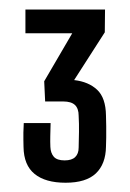

<svg xmlns="http://www.w3.org/2000/svg" viewBox="-20 -820 274 404"><path d="M118 -435.5Q75.5 -435.5 52.8 -454Q30 -472.5 29.5 -511Q29.5 -519.5 29.2 -526.2Q29 -533 29.2 -541Q29.5 -549 30 -561H86.5Q86 -546.5 85.8 -534Q85.5 -521.5 86 -511Q86.5 -498 93.2 -490.2Q100 -482.5 116 -482.5Q131 -482.5 138.2 -489.5Q145.5 -496.5 145.5 -509.5Q146 -526 146.2 -542.5Q146.5 -559 145.5 -576.5Q145.5 -591.5 137.8 -599Q130 -606.5 113 -606.5H75L73 -649L132 -750H33.5V-800H201L200.5 -752L136 -651.5Q166.5 -648 184.5 -631Q202.5 -614 203 -577Q203.5 -567 203.5 -554.5Q203.5 -542 203.5 -530.5Q203.5 -519 203 -511.5Q202.5 -475 181.8 -455.2Q161 -435.5 118 -435.5Z"/></svg>

Font: Big Shoulders Display Thin Medium
Style: Regular
Weight: 500
Version: Version 2.002